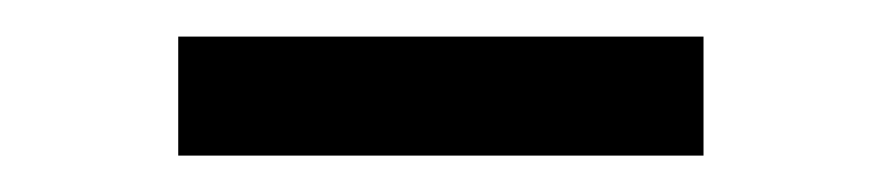

<svg xmlns="http://www.w3.org/2000/svg" viewBox="-20 -763 487 106"><path d="M78.4 -677.1V-742.8H368.4V-677.1Z"/></svg>

Font: Noto Serif KR
Style: Regular
Weight: 200
Designer: Ryoko NISHIZUKA 西塚涼子 (kana & ideographs); Frank Grießhammer (Latin, Greek & Cyrillic); Wenlong ZHANG 张文龙 (bopomofo); San
Foundry: Adobe
Version: Version 2.001;hotconv 1.1.0;makeotfexe 2.6.0